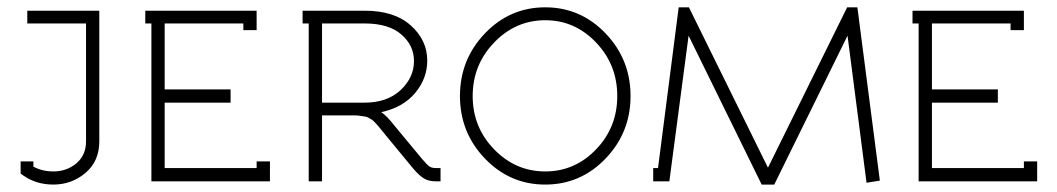

<svg xmlns="http://www.w3.org/2000/svg" viewBox="-20 -493 2874 522"><path d="M70.8 -40Q94.7 -26.9 125 -26.9Q161.1 -26.9 187.5 -48.8Q213.9 -70.8 213.9 -108.9V-429.2H54.2V-463.9H250V-108.9Q250 -54.7 212.4 -22.9Q174.8 8.8 125 8.8Q78.1 8.8 43 -16.1L36.1 -21V-54.2H70.8Z M427.7 -429.2V-250H606.9V-213.9H427.7V-36.1H677.7V-54.2H713.9V0H391.6V-429.2H375V-463.9H677.7V-411.1H641.6V-429.2Z M970.7 -213.9Q1032.7 -213.9 1069.1 -248Q1105.5 -282.2 1105.5 -327.1Q1105.5 -369.6 1071 -399.4Q1036.6 -429.2 971.7 -429.2H855.5V-213.9ZM1164.6 0Q1145.5 0 1132.1 -8.1Q1118.7 -16.1 1100.6 -38.1L1027.3 -127Q1024.4 -130.9 1016.4 -140.4Q1008.3 -149.9 1006.8 -151.9Q1005.4 -153.8 999.3 -160.2Q993.2 -166.5 991.2 -167.5Q989.3 -168.5 983.2 -172.1Q977.1 -175.8 973.1 -176Q969.2 -176.3 961.7 -177.7Q954.1 -179.2 946.3 -179.2Q938.5 -179.2 927.7 -179.2H855.5V0H819.3V-429.2H802.7V-463.9H971.7Q1052.2 -463.9 1096.9 -423.8Q1141.6 -383.8 1141.6 -328.1Q1141.6 -279.8 1108.9 -240.5Q1076.2 -201.2 1016.6 -188Q1031.2 -178.7 1053.7 -149.9L1127.4 -61Q1141.1 -44.9 1147.5 -40.5Q1153.8 -36.1 1164.6 -36.1H1177.7V0Z M1298.3 -402.1Q1366.2 -473.1 1462.4 -473.1Q1558.6 -473.1 1626.5 -402.1Q1694.3 -331.1 1694.3 -231.9Q1694.3 -132.8 1626.5 -62Q1558.6 8.8 1462.4 8.8Q1366.2 8.8 1298.3 -62Q1230.5 -132.8 1230.5 -231.9Q1230.5 -331.1 1298.3 -402.1ZM1323.5 -377.4Q1265.1 -316.9 1265.1 -231.9Q1265.1 -147 1323.5 -86.9Q1381.8 -26.9 1462.4 -26.9Q1543 -26.9 1600.6 -86.9Q1658.2 -147 1658.2 -231.9Q1658.2 -316.9 1600.6 -377.4Q1543 -438 1462.4 -438Q1381.8 -438 1323.5 -377.4Z M1755.9 0V-36.1H1769L1825.2 -473.1H1853L2067.9 -37.1L2283.2 -473.1H2311L2372.1 -2L2335.9 3.9L2284.2 -396L2085 8.8H2050.8L1852.1 -396L1799.8 0Z M2513.7 -429.2V-250H2692.9V-213.9H2513.7V-36.1H2763.7V-54.2H2799.8V0H2477.5V-429.2H2460.9V-463.9H2763.7V-411.1H2727.5V-429.2Z"/></svg>

Font: RawengulkPcs
Style: Regular
Weight: 400
Version: Version 0.92